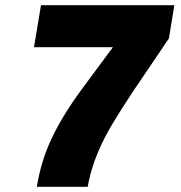

<svg xmlns="http://www.w3.org/2000/svg" viewBox="-20 -720 697 740"><path d="M122 0Q130 -49 143.5 -94Q157 -139 177.5 -183Q198 -227 225.5 -272.5Q253 -318 290 -369L415 -538H111L138 -700H652L631 -572L491 -365Q451 -304 421.5 -256Q392 -208 372.5 -166.5Q353 -125 339.5 -85Q326 -45 318 0Z"/></svg>

Font: Georama ExtraCondensed Thin ExtraBold
Style: Italic
Weight: 800
Italic angle: -9°
Version: Version 1.001